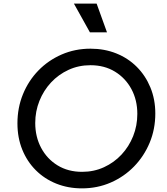

<svg xmlns="http://www.w3.org/2000/svg" viewBox="-20 -1025 921 1057"><path d="M431 12Q355 12 290 -14Q225 -40 177 -88Q129 -136 102.5 -201.5Q76 -267 76 -346Q76 -432 106.5 -506.5Q137 -581 191.5 -637Q246 -693 319.5 -725Q393 -757 478 -757Q555 -757 620 -731Q685 -705 733 -657Q781 -609 808 -543.5Q835 -478 835 -400Q835 -314 804 -239.5Q773 -165 718 -108.5Q663 -52 589.5 -20Q516 12 431 12ZM432 -79Q497 -79 552.5 -104.5Q608 -130 649 -174Q690 -218 713 -275.5Q736 -333 736 -398Q736 -474 703.5 -534.5Q671 -595 613 -630.5Q555 -666 478 -666Q413 -666 357.5 -640.5Q302 -615 261 -571Q220 -527 197 -469.5Q174 -412 174 -348Q174 -272 206.5 -211Q239 -150 297 -114.5Q355 -79 432 -79ZM475 -847 387 -1005H512L569 -847Z"/></svg>

Font: Plus Jakarta Sans Medium
Style: Italic
Weight: 500
Italic angle: -8°
Designer: Gumpita Rahayu
Foundry: Tokotype
Version: Version 2.071; ttfautohint (v1.8.4.7-5d5b);gftools[0.9.29]